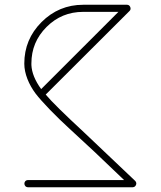

<svg xmlns="http://www.w3.org/2000/svg" viewBox="-20 -771 677 806"><path d="M98.1 -15.1C76.7 -15.1 77.6 15.1 98.1 15.1H537.1C543.5 14.6 548.3 11.7 550.8 5.4C551.8 2.9 552.2 1 552.2 -1C552.2 -4.9 550.8 -8.3 547.9 -11.2L335.9 -212.4C250.5 -291.5 195.8 -345.2 171.9 -374L523.9 -725.1C528.3 -729.5 529.3 -734.9 526.9 -741.2C524.4 -747.6 519.5 -751 513.2 -751H329.1C261.2 -751 202.6 -726.6 154.3 -678.2C106 -629.9 82 -571.8 82 -503.9C82 -461.4 101.1 -416.5 128.9 -378.9C143.1 -360.4 163.6 -337.4 190.4 -309.6C217.3 -281.7 244.1 -256.3 270 -232.4L376.5 -133.8L501 -15.1ZM111.8 -504.9C111.8 -564.5 132.8 -615.2 175.3 -657.7C217.8 -700.2 269 -721.2 329.1 -721.2H477.1L152.8 -397C127 -432.6 113.3 -466.3 111.8 -498Z"/></svg>

Font: Nemoy
Style: Light
Weight: 300
Designer: BSozoo
Foundry: BSozoo
Version: Version 001.000